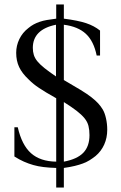

<svg xmlns="http://www.w3.org/2000/svg" viewBox="-20 -747 540 854"><path d="M410 -500Q397 -564 362 -596.5Q327 -629 264 -637V-391Q309 -365 338.5 -347Q368 -329 386.5 -314.5Q405 -300 416.5 -287.5Q428 -275 437 -260Q446 -245 451.5 -220.5Q457 -196 457 -170Q457 -134 443.5 -104Q430 -74 405 -53Q391 -42 378 -34Q365 -26 349 -20Q333 -14 312.5 -9Q292 -4 264 0V87H230V0Q198 -1 173.5 -4Q149 -7 128 -13Q107 -19 86.5 -28Q66 -37 44 -51V-181H59Q77 -102 118 -65.5Q159 -29 230 -28V-310Q203 -325 185 -336Q167 -347 153.5 -356Q140 -365 129.5 -373.5Q119 -382 108 -393Q78 -421 65 -449Q52 -477 52 -512Q52 -544 66 -573Q80 -602 106 -622Q118 -632 130 -638.5Q142 -645 156.5 -650Q171 -655 188.5 -658Q206 -661 230 -664V-727H264V-664Q327 -656 363 -644Q399 -632 425 -611V-500ZM229 -637Q126 -616 126 -534Q126 -517 130.5 -502.5Q135 -488 146.5 -474Q158 -460 178 -444Q198 -428 229 -407ZM264 -28Q323 -39 350.5 -67.5Q378 -96 378 -146Q378 -169 373.5 -187Q369 -205 356 -221Q343 -237 321 -254Q299 -271 264 -293Z"/></svg>

Font: Klingon pIqaD vaHbo'
Style: Regular
Weight: 400
Width: 0
Designer: Mike Neff (qa'vaj)
Foundry: Mike Neff and Michael Everson
Version: Version 2.003